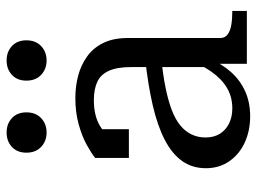

<svg xmlns="http://www.w3.org/2000/svg" viewBox="-118 -649 777 581"><g transform="rotate(-90 270.5 -358.5)"><path d="M385 -308V-259Q335 -254 295.5 -246Q256 -238 227.5 -227Q199 -216 181 -201Q163 -186 154 -167Q145 -148 145 -125Q145 -100 156 -82Q167 -64 187 -54Q207 -44 233 -44Q268 -44 295.5 -60.5Q323 -77 344.5 -108Q366 -139 382 -180L383 -113Q368 -76 343 -48Q318 -20 284.5 -5Q251 10 209 10Q166 10 130.5 -6Q95 -22 73.5 -52.5Q52 -83 52 -124Q52 -165 73.5 -195.5Q95 -226 137 -248Q179 -270 241 -284.5Q303 -299 385 -308ZM368 0V-106L358 -109V-351Q358 -393 346.5 -418Q335 -443 312.5 -453Q290 -463 258 -463Q209 -463 177.5 -443Q146 -423 126 -396Q125 -408 128 -418Q131 -428 137 -436.5Q143 -445 151.5 -450.5Q160 -456 170 -460V-357H83V-459Q98 -471 123.5 -485Q149 -499 185 -509Q221 -519 264 -519Q300 -519 332 -510.5Q364 -502 390 -483.5Q416 -465 431 -434.5Q446 -404 446 -360V-80Q446 -66 457 -58Q468 -50 486 -47Q504 -44 528 -44V0ZM221 -667Q221 -639 203.5 -622.5Q186 -606 160 -606Q134 -606 116.5 -622.5Q99 -639 99 -667Q99 -695 116.5 -711Q134 -727 160 -727Q186 -727 203.5 -711Q221 -695 221 -667ZM439 -667Q439 -639 421.5 -622.5Q404 -606 378 -606Q352 -606 334.5 -622.5Q317 -639 317 -667Q317 -695 334.5 -711Q352 -727 378 -727Q404 -727 421.5 -711Q439 -695 439 -667Z"/></g></svg>

Font: Roboto Serif 28pt
Style: Regular
Weight: 400
Designer: Greg Gazdowicz
Foundry: Commercial Type
Version: Version 1.008